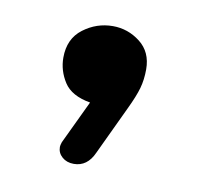

<svg xmlns="http://www.w3.org/2000/svg" viewBox="-44 -201 359 349"><g transform="rotate(10 136.0 -26.5)"><path d="M60 -84Q60 -119 84.5 -137.5Q109 -156 139 -156Q167 -156 189.5 -138.5Q212 -121 212 -89Q212 -70 207.5 -54Q203 -38 191 -13L149 76Q137 103 112 103Q99 103 90.5 95.5Q82 88 82 77Q82 74 84 68L122 -12Q87 -18 73.5 -39Q60 -60 60 -84Z"/></g></svg>

Font: Marmelad for Arash.Academy
Style: Regular
Weight: 400
Designer: Manvel Shmavonyan
Foundry: Cyreal
Version: Version 1.110;Glyphs 3.2 (3202)